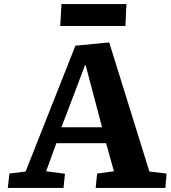

<svg xmlns="http://www.w3.org/2000/svg" viewBox="-20 -917 836 937"><path d="M513 -710 709 -80 793 -70 787 0H447L454 -70L536 -81L498 -218H255L205 -81L297 -69L290 0H18L26 -70L105 -80L348 -694ZM280 -296H478L398 -599H395ZM280 -897H597L592 -790H274Z"/></svg>

Font: Literata 7pt
Style: Bold Italic
Weight: 700
Italic angle: -2°
Designer: Latin by Veronika Burian and Jose Scaglione. Greek by Irene Vlachou. Cyrillic by Vera Evstafieva
Foundry: TypeTogether
Version: Version 3.002